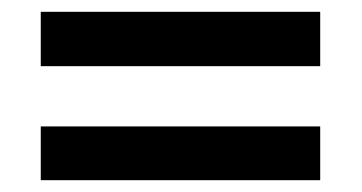

<svg xmlns="http://www.w3.org/2000/svg" viewBox="-20 -515 612 325"><path d="M49 -403V-495H522V-403ZM49 -210V-301H522V-210Z"/></svg>

Font: Noto Sans New Tai Lue Semibold
Style: Regular
Weight: 400
Designer: Monotype Design Team
Foundry: Monotype Imaging Inc.
Version: Version 2.004; ttfautohint (v1.8.4.7-5d5b)